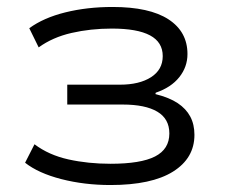

<svg xmlns="http://www.w3.org/2000/svg" viewBox="-20 -523 649 551"><path d="M297 8Q222 8 156 -9Q90 -26 52 -56L79 -109Q120 -78 176.5 -65.5Q233 -53 297 -53Q384 -53 425 -74Q466 -95 466 -140Q466 -182 431.5 -202.5Q397 -223 332 -223H173V-280H324Q380 -280 413.5 -301.5Q447 -323 447 -362Q447 -402 410.5 -421.5Q374 -441 301 -441Q240 -441 185.5 -428.5Q131 -416 91 -387L64 -442Q105 -472 167.5 -487.5Q230 -503 303 -503Q409 -503 463.5 -467.5Q518 -432 518 -368Q518 -331 494.5 -301.5Q471 -272 427 -257L426 -253Q466 -243 490 -227Q514 -211 526 -188.5Q538 -166 538 -136Q538 -69 476.5 -30.5Q415 8 297 8Z"/></svg>

Font: Nunito Sans 7pt SemiExpanded Light
Style: Regular
Weight: 300
Width: 6
Designer: Vernon Adams
Foundry: Vernon Adams
Version: Version 3.101;gftools[0.9.27]